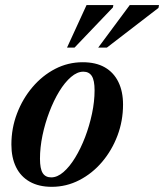

<svg xmlns="http://www.w3.org/2000/svg" viewBox="-20 -710 634 742"><path d="M299.5 -469.5Q350.5 -469.5 385 -449.8Q419.5 -430 437.5 -393.2Q455.5 -356.5 455.5 -306Q455.5 -243 434 -186Q412.5 -129 374.5 -84.2Q336.5 -39.5 286.5 -13.8Q236.5 12 180 12Q130 12 95 -7.8Q60 -27.5 42 -64.2Q24 -101 24 -151.5Q24 -214.5 45.8 -271.5Q67.5 -328.5 105.5 -373.2Q143.5 -418 193.2 -443.8Q243 -469.5 299.5 -469.5ZM178 -24.5Q201.5 -24.5 225.2 -45Q249 -65.5 270.5 -100.8Q292 -136 308.8 -179.8Q325.5 -223.5 335.5 -270.5Q345.5 -317.5 345.5 -361Q345.5 -399.5 334.8 -416.2Q324 -433 302 -433Q278.5 -433 254.5 -412.5Q230.5 -392 209 -356.8Q187.5 -321.5 170.8 -277.5Q154 -233.5 144.2 -186.8Q134.5 -140 134.5 -96.5Q134.5 -58 145 -41.2Q155.5 -24.5 178 -24.5ZM359.5 -526 481.5 -690.5H594.5L592.5 -679.5L393 -526ZM239 -526 314.5 -690.5H418L416.5 -681.5L268 -526Z"/></svg>

Font: Newsreader 36pt SemiBold
Style: Italic
Weight: 600
Italic angle: -17°
Designer: Hugues Gentile
Foundry: Production Type
Version: Version 1.003